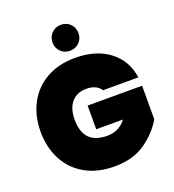

<svg xmlns="http://www.w3.org/2000/svg" viewBox="-164 -1065 1081 1196"><g transform="rotate(-20 376.0 -467.0)"><path d="M484 -466Q471 -487 447 -498.5Q423 -510 389 -510Q325 -510 290 -468.5Q255 -427 255 -355Q255 -272 294 -231Q333 -190 414 -190Q491 -190 538 -252H361V-409H722V-187Q676 -108 595 -51.5Q514 5 390 5Q280 5 198.5 -40.5Q117 -86 73.5 -168Q30 -250 30 -355Q30 -460 73.5 -542Q117 -624 198 -669.5Q279 -715 388 -715Q527 -715 614.5 -648Q702 -581 718 -466ZM290 -852Q290 -889 314.5 -914Q339 -939 375 -939Q413 -939 437.5 -914.5Q462 -890 462 -852Q462 -816 437 -791.5Q412 -767 375 -767Q339 -767 314.5 -791.5Q290 -816 290 -852Z"/></g></svg>

Font: Poppins Black A&M
Style: Regular
Weight: 900
Designer: Ninad Kale (Devanagari), Jonny Pinhorn (Latin)
Foundry: Indian Type Foundry
Version: 4.004